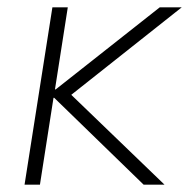

<svg xmlns="http://www.w3.org/2000/svg" viewBox="-20 -504 516 524"><path d="M47 0 123 -484H165L130 -260H132L416 -484H476L149 -225L155 -264L429 0H372L128 -237H126L89 0Z"/></svg>

Font: Nunito Sans 12pt ExtraLight 12pt ExtraLight
Style: Italic
Weight: 250
Italic angle: -9°
Version: Version 3.101;gftools[0.9.27]